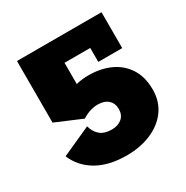

<svg xmlns="http://www.w3.org/2000/svg" viewBox="-140 -703 810 834"><g transform="rotate(-30 264.5 -286.0)"><path d="M263 11Q174 11 114.5 -23.5Q55 -58 30 -119L176 -185Q184 -154 205 -136.5Q226 -119 263 -119Q294 -119 313.5 -135.5Q333 -152 333 -181Q333 -210 314.5 -227Q296 -244 262 -244Q245 -244 226 -238.5Q207 -233 184 -219L54 -274V-583H478V-403H358V-473H229V-301L172 -334Q202 -359 229.5 -366.5Q257 -374 292 -374Q352 -374 399.5 -352.5Q447 -331 475 -288Q503 -245 503 -181Q503 -122 472 -79Q441 -36 386.5 -12.5Q332 11 263 11Z"/></g></svg>

Font: Rokkitt SemiBold Black
Style: Regular
Weight: 900
Version: Version 3.103